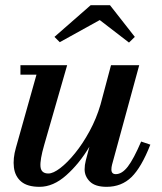

<svg xmlns="http://www.w3.org/2000/svg" viewBox="-20 -712 627 742"><path d="M365.5 -634.5 211 -549 190.5 -569.5 330.5 -692H405L501 -569.5L478.5 -547.5ZM239.5 -460 151 -152.5Q134 -94 136.5 -67.8Q139 -41.5 167 -41.5Q185.5 -41.5 213 -62.5Q240.5 -83.5 270.2 -120.2Q300 -157 326.2 -205.2Q352.5 -253.5 368.5 -308L409 -460H518L413 -75.5Q410.5 -66 410.5 -57Q410.5 -39 427.5 -39Q451.5 -39 474 -68.2Q496.5 -97.5 525.5 -165L561 -153Q526.5 -65 488 -27.5Q449.5 10 392 10Q348 10 327.5 -10.2Q307 -30.5 307 -57.5Q307 -74 311.5 -91.5L325.5 -145Q286.5 -79.5 236.2 -34.8Q186 10 133 10Q86 10 62 -10.2Q38 -30.5 33.8 -65Q29.5 -99.5 41.5 -141L121 -423.5H59V-460Z"/></svg>

Font: Bodoni* 06pt Medium
Style: Italic
Weight: 500
Italic angle: -13°
Version: Version 2.3